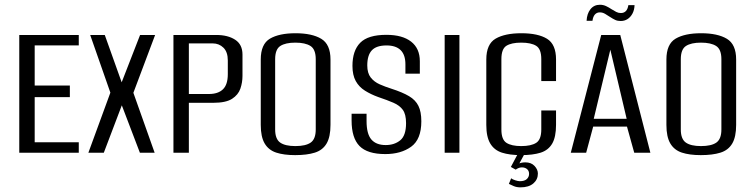

<svg xmlns="http://www.w3.org/2000/svg" viewBox="-20 -642 3166 807"><path d="M61 0V-495H311.1V-451.1H125.8V-282.4H273.6V-233.7H125.8V-44H311.1V0Z M351.4 0 443.9 -252.6 359.1 -495H420.4L491.4 -296.1L568.8 -495H632L540.6 -251.9L630 0H568L492 -199.3L416.3 0Z M709 0V-495H889Q937.7 -495 968.4 -475Q999.2 -455 999.2 -412.8V-322.9Q999.2 -295.3 990.3 -269.3Q981.3 -243.4 955.3 -226.6Q929.2 -209.9 876.4 -209.9H773.8V0ZM773.8 -246.9H858.1Q896.6 -246.9 917 -266.6Q937.5 -286.3 937.5 -330.3V-387.8Q937.5 -423.7 919.1 -441.6Q900.7 -459.6 873.9 -459.6H773.8Z M1220.6 10Q1173 10 1140.9 -0.6Q1108.8 -11.2 1092.4 -39Q1076 -66.8 1076 -117V-391.8Q1076 -456.8 1114.8 -479.6Q1153.5 -502.3 1222 -502.3Q1291.2 -502.3 1330.1 -479Q1369.1 -455.7 1369.1 -391.8V-117.3Q1369.1 -66.4 1352.6 -38.6Q1336.1 -10.7 1303.1 -0.4Q1270.2 10 1220.6 10ZM1221.3 -28Q1264.9 -28 1286 -42.8Q1307.1 -57.7 1307.1 -97.8V-393Q1307.1 -434.6 1285.1 -448.7Q1263 -462.8 1221.3 -462.8Q1179.8 -462.8 1158.1 -448.7Q1136.5 -434.6 1136.5 -393V-97.8Q1136.5 -57.7 1157.6 -42.8Q1178.7 -28 1221.3 -28Z M1599.5 5.6Q1524.3 5.6 1491 -28.3Q1457.8 -62.3 1457.8 -135.5V-164H1520.7V-133Q1520.7 -79.3 1540.8 -55.8Q1561 -32.3 1601.2 -32.3Q1637.8 -32.3 1662.3 -52.3Q1686.7 -72.2 1686.7 -124.4Q1686.7 -161.4 1673.2 -180.2Q1659.6 -198.9 1633.7 -210.1Q1607.9 -221.3 1569.6 -234.2Q1538.9 -245.3 1514 -260.9Q1489 -276.5 1475.2 -301.5Q1461.4 -326.5 1461.4 -365Q1461.4 -429.1 1494.1 -462.3Q1526.8 -495.6 1604 -495.6Q1671.4 -495.6 1708 -467Q1744.6 -438.4 1744.6 -384.7V-332.5H1684V-371.6Q1684 -411.3 1664.1 -431.1Q1644.1 -451 1604.6 -451Q1562 -451 1542.8 -430.4Q1523.7 -409.9 1523.7 -367.1Q1523.7 -334.6 1538.2 -316.2Q1552.8 -297.7 1576.1 -287.5Q1599.5 -277.2 1625.2 -269.1Q1671.9 -254.1 1699.3 -237.8Q1726.6 -221.6 1738.7 -197Q1750.9 -172.5 1750.9 -132Q1750.9 -56.2 1708.1 -25.3Q1665.2 5.6 1599.5 5.6Z M1849 0V-495H1911V0Z M2170 10Q2122.1 10 2089.7 -0.4Q2057.3 -10.9 2040.7 -38.7Q2024 -66.5 2024 -117V-391.8Q2024 -456.8 2063.2 -479.6Q2102.4 -502.3 2171.4 -502.3Q2241.5 -502.3 2279.3 -479Q2317.1 -455.7 2317.1 -391.8V-301.3H2255.1V-393.4Q2255.1 -436.2 2233.5 -449.5Q2211.9 -462.8 2170.7 -462.8Q2129.5 -462.8 2108.4 -449.5Q2087.4 -436.2 2087.4 -393.4V-97.8Q2087.4 -55.4 2108.6 -41.7Q2129.8 -28 2170.7 -28Q2212.3 -28 2233.7 -41.7Q2255.1 -55.4 2255.1 -97.8V-177.8H2317.1V-117.3Q2317.1 -66.1 2300.9 -38.3Q2284.6 -10.5 2252.1 -0.2Q2219.6 10 2170 10ZM2167.4 145.5Q2151.8 145.5 2139.2 140.2Q2126.6 134.9 2118.9 130.9L2128.4 107.4Q2134 112 2145.7 115.8Q2157.5 119.6 2164.7 119.6Q2184.8 119.6 2194.3 110.6Q2203.8 101.6 2203.8 88.9Q2203.8 75.9 2195.2 68.7Q2186.7 61.5 2173.3 61.5Q2166.5 61.5 2159.8 64.2Q2153.1 66.9 2147.6 71L2127.2 59.7L2158.9 0H2187.2L2159.7 50.9L2154.2 49Q2160.9 44.6 2169.8 42.5Q2178.7 40.4 2187.8 40.4Q2212.8 40.4 2226.8 55.5Q2240.8 70.6 2240.8 87.6Q2240.8 112.6 2221.6 129.1Q2202.5 145.5 2167.4 145.5Z M2379.1 0 2507 -495H2587L2713.6 0H2645.8L2615.3 -109.8H2473.2L2443.7 0ZM2475.6 -142.8H2613.9L2545.3 -433.1ZM2589.1 -553.7Q2575.6 -553.7 2566 -558.2Q2556.3 -562.7 2542.3 -571.8Q2533.9 -577.4 2523.4 -583.7Q2513 -590 2501 -590Q2488.7 -590 2480.7 -581.3Q2472.6 -572.5 2470.2 -554.7H2445.5Q2447 -584.6 2461.8 -603.3Q2476.7 -622 2501.6 -622Q2515.3 -622 2527.1 -616.5Q2538.9 -611 2550.5 -603.2Q2561.1 -596.5 2570.1 -591.9Q2579.1 -587.2 2589.4 -587.2Q2602.5 -587.2 2610.4 -595.3Q2618.4 -603.4 2621.1 -620.4H2647.1Q2646.4 -599.9 2638.2 -584.7Q2630 -569.6 2617.3 -561.6Q2604.7 -553.7 2589.1 -553.7Z M2925.6 10Q2878 10 2845.9 -0.6Q2813.8 -11.2 2797.4 -39Q2781 -66.8 2781 -117V-391.8Q2781 -456.8 2819.8 -479.6Q2858.5 -502.3 2927 -502.3Q2996.2 -502.3 3035.1 -479Q3074.1 -455.7 3074.1 -391.8V-117.3Q3074.1 -66.4 3057.6 -38.6Q3041.1 -10.7 3008.1 -0.4Q2975.2 10 2925.6 10ZM2926.3 -28Q2969.9 -28 2991 -42.8Q3012.1 -57.7 3012.1 -97.8V-393Q3012.1 -434.6 2990.1 -448.7Q2968 -462.8 2926.3 -462.8Q2884.8 -462.8 2863.1 -448.7Q2841.5 -434.6 2841.5 -393V-97.8Q2841.5 -57.7 2862.6 -42.8Q2883.7 -28 2926.3 -28Z"/></svg>

Font: Alumni Sans SC Thin
Style: Regular
Weight: 100
Designer: Robert E. Leuschke
Foundry: Robert E. Leuschke
Version: Version 1.018